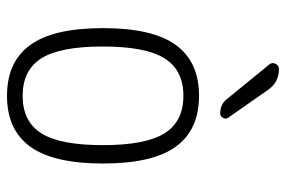

<svg xmlns="http://www.w3.org/2000/svg" viewBox="-152 -642 805 540"><g transform="rotate(90 250.0 -372.5)"><path d="M355.5 -433.1Q322.3 -486.3 250 -486.3Q177.7 -486.3 144.5 -433.1Q111.3 -379.9 111.3 -259.8Q111.3 -139.6 144.5 -86.9Q177.7 -34.2 250 -34.2Q322.3 -34.2 355.5 -86.9Q388.7 -139.6 388.7 -259.8Q388.7 -379.9 355.5 -433.1ZM393.1 -55.7Q345.7 9.8 250 9.8Q154.3 9.8 106.9 -55.7Q59.6 -121.1 59.6 -260.3Q59.6 -399.4 106.9 -464.8Q154.3 -530.3 250 -530.3Q345.7 -530.3 393.1 -464.8Q440.4 -399.4 440.4 -260.3Q440.4 -121.1 393.1 -55.7ZM175.8 -754.9Q210.9 -754.9 232.4 -725.6L311.5 -612.3Q316.4 -605.5 312 -597.7Q307.6 -589.8 299.8 -589.8Q272.5 -589.8 257.8 -610.4L162.1 -727.5Q155.3 -735.4 159.7 -745.1Q164.1 -754.9 174.8 -754.9Z"/></g></svg>

Font: Rounded-L Mgen+ 1m light
Style: Regular
Weight: 200
Designer: [Source Han Sans]
Ryoko NISHIZUKA  (kana & ideographs); Paul D. Hunt (Latin, Greek & Cyrillic); Wenlong ZHANG  (bopomofo
Version: Version 1.059.20150602